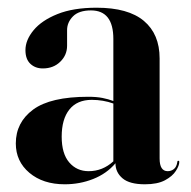

<svg xmlns="http://www.w3.org/2000/svg" viewBox="-20 -469 495 498"><path d="M21 -97Q21 -151.5 66 -184.8Q111 -218 209 -218Q230 -218 245.5 -215Q261 -212 274 -207V-368Q274 -442 216 -442Q184.5 -442 169.2 -426.5Q154 -411 154 -391V-350.5Q154 -326 136.2 -308.8Q118.5 -291.5 91 -291.5Q71.5 -291.5 58.8 -303.5Q46 -315.5 46 -339Q46 -365 67 -390.5Q88 -416 129 -432.5Q170 -449 230.5 -449Q312.5 -449 353.2 -414.8Q394 -380.5 394 -317.5V-58Q394 -25 415 -25Q424 -25 431 -30.5Q438 -36 440 -49Q440 -52 442.5 -52Q445 -52 445 -49Q445 -39.5 436.2 -25.8Q427.5 -12 408 -1.5Q388.5 9 356 9Q316 9 297.8 -6.5Q279.5 -22 279.5 -45.5Q256.5 -18.5 221.8 -4.8Q187 9 148 9Q91.5 9 56.2 -20.8Q21 -50.5 21 -97ZM140 -114.5Q140 -70.5 159.5 -47.8Q179 -25 210 -25Q246 -25 274 -50.5V-200.5Q247.5 -210 218 -210Q180 -210 160 -185Q140 -160 140 -114.5Z"/></svg>

Font: Fraunces 144pt SemiBold
Style: Regular
Weight: 600
Version: Version 1.000;[0bf87f6ff]